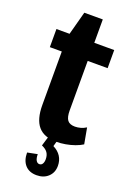

<svg xmlns="http://www.w3.org/2000/svg" viewBox="-165 -728 682 996"><g transform="rotate(20 176.0 -230.5)"><path d="M210 10Q143 10 110.5 -28Q78 -66 78 -145V-516L119 -669H221V-167Q221 -129 233.5 -113Q246 -97 275 -97Q290 -97 306 -101.5Q322 -106 336 -115L352 -27Q335 -16 311 -7.5Q287 1 261 5.5Q235 10 210 10ZM12 -540H331V-440H12ZM174 208Q133 208 110.5 183Q88 158 88 114L143 103Q143 126 150 137.5Q157 149 168 149Q179 149 185 139.5Q191 130 191 114Q191 92 181 77.5Q171 63 148 53L164 0H215L205 36Q233 50 247.5 72.5Q262 95 262 125Q262 162 237.5 185Q213 208 174 208Z"/></g></svg>

Font: Pathway Extreme Condensed
Style: Bold
Weight: 700
Width: 3
Version: Version 1.001;gftools[0.9.26]